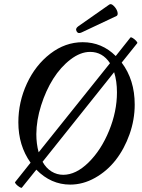

<svg xmlns="http://www.w3.org/2000/svg" viewBox="-20 -880 685 929"><path d="M375 -723.1Q357.9 -714.8 350.6 -728.5Q343.3 -742.2 358.9 -752.9L508.8 -857.9Q517.6 -864.3 530.5 -851.3Q543.5 -838.4 547.9 -823.7Q552.2 -809.1 544.9 -803.2ZM85.9 27.8Q83.5 30.8 74.5 25.1Q65.4 19.5 58.1 11.7Q50.8 3.9 53.2 1L127.9 -92.8Q68.8 -175.8 68.8 -288.1Q68.8 -386.2 110.1 -475.6Q151.4 -564.9 223.6 -620.4Q295.9 -675.8 379.9 -675.8Q473.1 -675.8 540 -608.9L610.8 -698.2Q613.3 -701.7 622.6 -695.8Q631.8 -689.9 639.2 -681.9Q646.5 -673.8 644 -670.9L568.8 -577.1Q631.8 -493.7 631.8 -374Q631.8 -300.8 606.7 -230Q581.5 -159.2 539.8 -105.7Q498 -52.2 439.9 -19.5Q381.8 13.2 319.8 13.2Q226.6 13.2 155.8 -59.1ZM155.8 -231Q155.8 -184.1 167 -143.1L512.2 -574.2Q476.1 -628.9 416 -628.9Q369.1 -628.9 321.3 -592.3Q273.4 -555.7 237.5 -498.8Q201.7 -441.9 179 -370.1Q156.2 -298.3 155.8 -231ZM286.1 -34.2Q347.7 -34.2 408.7 -94.2Q469.7 -154.3 507.8 -247.6Q545.9 -340.8 545.9 -433.1Q545.9 -487.3 532.2 -530.8L186 -97.2Q203.1 -66.4 229.2 -50.3Q255.4 -34.2 286.1 -34.2Z"/></svg>

Font: Junicode SmCond Medium
Style: Italic
Weight: 500
Width: 4
Italic angle: -11°
Designer: Peter S. Baker
Version: Version 2.206